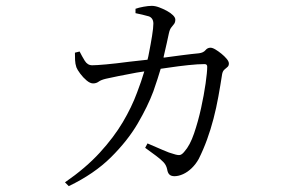

<svg xmlns="http://www.w3.org/2000/svg" viewBox="-20 -577 1040 656"><path d="M443 -547Q454 -551 470.5 -554Q487 -557 498.5 -557Q510 -557 523.5 -552Q537 -547 550 -540Q563 -533 571 -525Q579 -517 579 -510Q579 -501 575 -495.5Q571 -490 565.5 -483.5Q560 -477 557 -463Q554 -449 549.5 -428.5Q545 -408 540 -387Q539 -384 539 -380Q570 -384 599 -388Q638 -393 660 -395Q675 -397 682 -405.5Q689 -414 699 -414Q706 -414 716 -408Q726 -402 736.5 -393.5Q747 -385 754.5 -376Q762 -367 762 -360Q762 -352 757 -348Q752 -344 746.5 -339Q741 -334 739 -324Q733 -285 726 -246.5Q719 -208 709.5 -171.5Q700 -135 687.5 -100.5Q675 -66 659 -34Q649 -16 635 -2.5Q621 11 605.5 18Q590 25 576 25Q565 25 559 19.5Q553 14 551 1Q548 -13 538.5 -23Q529 -33 513.5 -44.5Q498 -56 476 -72L484 -87Q510 -76 535 -65Q560 -54 573 -51Q588 -46 595 -47.5Q602 -49 610 -59Q629 -80 643 -121Q657 -162 667 -207.5Q677 -253 682.5 -292Q688 -331 688 -349Q688 -358 679 -358Q657 -358 623.5 -354.5Q590 -351 557 -346Q542 -344 529 -342Q520 -311 504 -265Q485 -214 450.5 -155Q416 -96 359 -39.5Q302 17 215 59L202 46Q273 -3 321 -55.5Q369 -108 399.5 -159.5Q430 -211 448 -260Q463 -299 473 -333Q461 -331 447 -329Q414 -323 384.5 -317Q355 -311 342 -308Q325 -304 317 -298Q309 -292 298 -292Q288 -292 276 -302Q264 -312 254 -325.5Q244 -339 241 -347Q237 -359 236.5 -371.5Q236 -384 236 -397L252 -401Q260 -385 269.5 -369.5Q279 -354 295 -354Q309 -354 342.5 -357Q376 -360 421 -366Q452 -369 484 -373Q487 -384 489 -396Q495 -426 499.5 -454Q504 -482 504 -496Q504 -515 489 -521Q479 -524 466 -527Q453 -530 443 -532Z"/></svg>

Font: Early Summer Mincho Light
Style: Regular
Weight: 300
Designer: GuiWonder
Version: Version 1.002